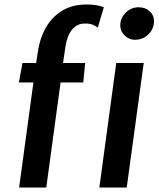

<svg xmlns="http://www.w3.org/2000/svg" viewBox="-20 -839 710 859"><path d="M65.5 0 129.5 -470H64.5L80.5 -557H141.5L149 -604.5Q154 -639 164.2 -668.5Q174.5 -698 189.5 -722.5Q218 -768.5 262.8 -793.8Q307.5 -819 367 -819Q390 -819 409.5 -816Q429 -813 444.5 -806.5L417.5 -715Q409 -723 394 -728.8Q379 -734.5 358 -733.5Q324 -733.5 302 -706Q280 -678.5 273 -631.5L262 -557H361L352.5 -470H251L187 0ZM424.5 0 500 -557H623L547 0ZM583 -661Q558 -661 538 -680Q518 -699 518 -725Q518 -757.5 542.2 -782Q566.5 -806.5 600 -806.5Q630 -806.5 649.5 -788.8Q669 -771 669 -744Q669 -710 644.2 -685.5Q619.5 -661 583 -661Z"/></svg>

Font: Merriweather Sans Medium
Style: Italic
Weight: 500
Italic angle: -7.5°
Designer: Eben Sorkin
Foundry: Eben Sorkin
Version: Version 2.001